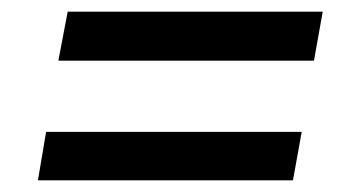

<svg xmlns="http://www.w3.org/2000/svg" viewBox="-20 -420 619 329"><path d="M80 -316 96 -400H533L518 -316ZM45 -111 59 -194H497L482 -111Z"/></svg>

Font: Archivo SemiCondensed Medium
Style: Italic
Weight: 500
Width: 4
Italic angle: -10°
Designer: Hector Gatti
Foundry: Omnibus-Type
Version: Version 2.001